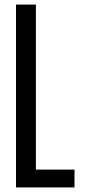

<svg xmlns="http://www.w3.org/2000/svg" viewBox="-20 -820 371 840"><path d="M50 0V-800H137V-78H306V0Z"/></svg>

Font: Big Shoulders Display SemiBold
Style: Regular
Weight: 600
Designer: Patric King
Foundry: XO Type Co
Version: Version 1.000; ttfautohint (v1.8.2)